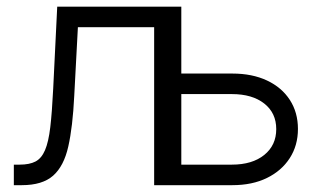

<svg xmlns="http://www.w3.org/2000/svg" viewBox="-20 -542 931 562"><path d="M20.5 0V-60.1H37.6Q66.4 -60.1 84 -69.3Q101.6 -78.6 111.8 -102.5Q122.1 -126.5 127.2 -169.9Q132.3 -213.4 135.7 -282.2L147.5 -522.5H494.6V0H431.2V-462.4H208L197.3 -261.2Q192.9 -170.9 179.9 -113.3Q167 -55.7 135.5 -27.8Q104 0 43.9 0ZM500 -326.7H660.2Q718.3 -326.7 761.5 -306.4Q804.7 -286.1 828.4 -249.5Q852.1 -212.9 852.1 -164.6Q852.1 -116.2 828.1 -79.1Q804.2 -42 761.2 -21Q718.3 0 660.2 0H447.3V-522.5H510.7V-60.1H658.7Q718.3 -60.1 753.4 -88.4Q788.6 -116.7 788.6 -164.1Q788.6 -211.4 753.4 -239Q718.3 -266.6 658.7 -266.6H500Z"/></svg>

Font: Inter 28pt Light
Style: Regular
Weight: 300
Designer: Rasmus Andersson
Foundry: rsms
Version: Version 4.001;git-66647c0bb